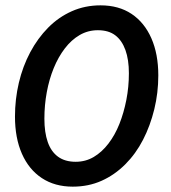

<svg xmlns="http://www.w3.org/2000/svg" viewBox="-20 -686 640 718"><path d="M252 12Q185 12 136.5 -20Q88 -52 62 -111Q36 -170 36 -250Q36 -315 50.5 -376.5Q65 -438 93 -490.5Q121 -543 160 -582.5Q199 -622 248.5 -644Q298 -666 356 -666Q424 -666 472 -634Q520 -602 546 -543Q572 -484 572 -404Q572 -339 557 -277.5Q542 -216 515 -163.5Q488 -111 448.5 -71.5Q409 -32 360 -10Q311 12 252 12ZM263 -81Q300 -81 330.5 -99Q361 -117 385.5 -149Q410 -181 426.5 -222.5Q443 -264 452.5 -312.5Q462 -361 462 -412Q462 -463 449 -499Q436 -535 411 -554Q386 -573 346 -573Q309 -573 278 -555Q247 -537 222.5 -505Q198 -473 181 -431.5Q164 -390 155 -341.5Q146 -293 146 -242Q146 -191 158.5 -155Q171 -119 197 -100Q223 -81 263 -81Z"/></svg>

Font: Source Code Pro ExtraLight SemiBold
Style: Italic
Weight: 600
Italic angle: -11°
Monospace: yes
Version: Version 1.016;hotconv 1.0.116;makeotfexe 2.5.65601